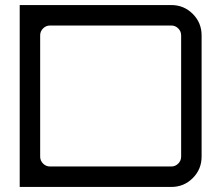

<svg xmlns="http://www.w3.org/2000/svg" viewBox="-20 -740 874 760"><path d="M58 -720H658Q708 -720 743 -685Q778 -650 778 -600V-120Q778 -70 743 -35Q708 0 658 0H58ZM697 -120V-600Q697 -616 685.5 -627.5Q674 -639 658 -639H178Q162 -639 150.5 -627.5Q139 -616 139 -600V-120Q139 -104 150.5 -92.5Q162 -81 178 -81H658Q674 -81 685.5 -92.5Q697 -104 697 -120Z"/></svg>

Font: Orbitron
Style: Regular
Weight: 400
Designer: Matt McInerney
Foundry: Matt McInerney
Version: 1.000